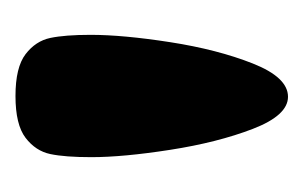

<svg xmlns="http://www.w3.org/2000/svg" viewBox="-92 -681 392 248"><g transform="rotate(-90 104.0 -557.0)"><path d="M103 -381Q79 -381 61.5 -426.5Q44 -472 34.5 -533Q25 -594 25 -635Q25 -669 29 -688Q33 -707 50 -720Q67 -733 104 -733Q141 -733 158 -720Q175 -707 179 -688Q183 -669 183 -636Q183 -594 173.5 -533Q164 -472 146 -426.5Q128 -381 103 -381Z"/></g></svg>

Font: Fredoka One
Style: Regular
Weight: 400
Designer: Milena B. Brandão, Ben Nathan
Version: Version 2.000; ttfautohint (v1.5.33-1714) -l 8 -r 50 -G 200 